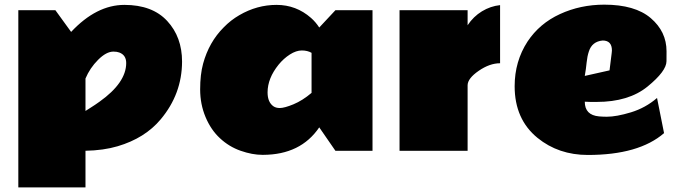

<svg xmlns="http://www.w3.org/2000/svg" viewBox="-20 -651 2941 829"><path d="M766.1 -384.8Q765.6 -245.1 673.8 -135.7Q605.5 -54.2 487.8 -19.5Q426.8 -1.5 349.1 0V158.2H59.1V-606.9H219.2L287.1 -513.2Q396.5 -629.9 517.1 -629.9Q637.7 -629.9 701.9 -560.5Q766.1 -491.2 766.1 -384.8ZM495.1 -424.3Q484.9 -428.2 469.7 -428.2Q439 -428.2 403.6 -392.8Q368.2 -357.4 349.1 -312V-171.9Q357.4 -177.7 373.8 -187.7Q390.1 -197.8 409.7 -211.9Q524.9 -293.9 524.9 -378.9Q524.9 -413.1 495.1 -424.3Z M929.7 -54.2Q890.6 -90.3 867.4 -145.8Q844.2 -201.2 844.2 -265.1Q844.2 -329.1 856.9 -376Q882.3 -469.2 945.8 -532.7Q976.1 -564 1013.2 -585.4Q1089.4 -629.9 1174.1 -629.9Q1258.8 -629.9 1322.8 -573.7Q1343.3 -555.7 1358.4 -532.2L1428.2 -606.9H1588.4V0H1428.2L1358.4 -101.1Q1278.3 17.1 1115.7 17.6Q1114.7 17.6 1113.3 17.6Q1069.3 17.6 1019 0Q968.8 -17.6 929.7 -54.2ZM1325.2 -422.9Q1307.6 -433.1 1283.2 -433.1Q1258.8 -433.1 1231.7 -415.8Q1204.6 -398.4 1183.1 -372.1Q1135.3 -313 1135.3 -252Q1135.3 -209 1161.6 -191.4Q1172.4 -184.6 1188 -184.6Q1208 -184.6 1247.1 -200.7Q1286.1 -216.8 1325.2 -250Z M2139.2 -377.9Q2094.2 -377.9 2046.9 -345.2Q1999.5 -312.5 1999 -283.2V0H1705.1V-606.9H1999V-542Q2023.9 -579.6 2060.8 -602.1Q2097.7 -624.5 2139.2 -628.9Z M2556.2 -210.9Q2556.2 -210.9 2529.3 -210.9Q2516.6 -210.9 2504.9 -211.9Q2504.9 -153.8 2566.9 -148.4Q2584 -147 2600.1 -147Q2641.6 -147 2704.3 -166Q2767.1 -185.1 2816.9 -228L2847.2 -76.2Q2738.3 18.1 2518.1 18.1Q2391.6 18.1 2300.8 -55.7Q2202.1 -136.2 2202.1 -278.8Q2202.1 -386.2 2257.8 -471.7Q2309.6 -549.8 2397.9 -590.3Q2486.3 -630.9 2588.9 -630.9Q2721.7 -630.9 2789.8 -572.8Q2857.9 -514.6 2857.9 -429.7Q2857.9 -429.7 2857.7 -386.7Q2857.4 -343.8 2775.9 -277.3Q2694.3 -210.9 2556.2 -210.9ZM2622.1 -433.1Q2622.1 -476.1 2582 -476.1Q2536.1 -471.7 2522.5 -428.7Q2515.6 -408.2 2512.9 -381.1Q2510.3 -354 2504.9 -323.2L2611.8 -347.2L2621.1 -421.9Z"/></svg>

Font: Fz Rammetto One
Style: Regular
Weight: 400
Designer: Vernon Adams
Foundry: Vernon Adams
Version: Vit hóa bi c Thuy @ FontZin.Com